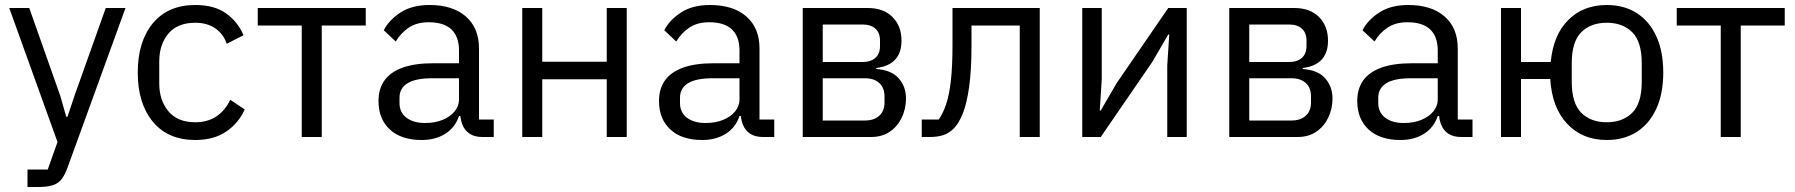

<svg xmlns="http://www.w3.org/2000/svg" viewBox="-20 -548 7179 768"><path d="M278 -165 403 -516H482L251 120Q240 151 226.5 168.5Q213 186 191 193Q169 200 131 200H90V130H171L210 20L17 -516H97L221 -165L245 -81H250Z M761 12Q652 12 591.5 -61Q531 -134 531 -258Q531 -382 591.5 -455Q652 -528 761 -528Q838 -528 885 -494Q932 -460 954 -407L887 -373Q873 -413 840.5 -435Q808 -457 761 -457Q690 -457 653.5 -413.5Q617 -370 617 -302V-214Q617 -147 653.5 -103Q690 -59 761 -59Q810 -59 845 -82Q880 -105 901 -149L959 -110Q934 -55 884.5 -21.5Q835 12 761 12Z M1187 0V-446H1011V-516H1443V-446H1267V0Z M1955 0H1910Q1878 0 1858 -13.5Q1838 -27 1829 -51Q1820 -75 1820 -106V-113L1851 -84H1816Q1800 -37 1760.5 -12.5Q1721 12 1667 12Q1585 12 1539.5 -30Q1494 -72 1494 -144Q1494 -193 1518 -226.5Q1542 -260 1590.5 -277.5Q1639 -295 1714 -295H1816V-346Q1816 -401 1786 -430Q1756 -459 1694 -459Q1648 -459 1616 -438Q1584 -417 1563 -382L1515 -427Q1536 -468 1582 -498Q1628 -528 1698 -528Q1791 -528 1843.5 -482Q1896 -436 1896 -354V-70H1955ZM1816 -235H1710Q1642 -235 1610 -215Q1578 -195 1578 -157V-136Q1578 -98 1606 -77Q1634 -56 1680 -56Q1720 -56 1750.5 -68.5Q1781 -81 1798.5 -102.5Q1816 -124 1816 -150Z M2069 0V-516H2149V-301H2407V-516H2487V0H2407V-231H2149V0Z M3077 0H3032Q3000 0 2980 -13.5Q2960 -27 2951 -51Q2942 -75 2942 -106V-113L2973 -84H2938Q2922 -37 2882.5 -12.5Q2843 12 2789 12Q2707 12 2661.5 -30Q2616 -72 2616 -144Q2616 -193 2640 -226.5Q2664 -260 2712.5 -277.5Q2761 -295 2836 -295H2938V-346Q2938 -401 2908 -430Q2878 -459 2816 -459Q2770 -459 2738 -438Q2706 -417 2685 -382L2637 -427Q2658 -468 2704 -498Q2750 -528 2820 -528Q2913 -528 2965.5 -482Q3018 -436 3018 -354V-70H3077ZM2938 -235H2832Q2764 -235 2732 -215Q2700 -195 2700 -157V-136Q2700 -98 2728 -77Q2756 -56 2802 -56Q2842 -56 2872.5 -68.5Q2903 -81 2920.5 -102.5Q2938 -124 2938 -150Z M3191 0V-516H3451Q3514 -516 3550 -480Q3586 -444 3586 -385Q3586 -337 3560.5 -309.5Q3535 -282 3485 -276V-272Q3545 -268 3574.5 -235Q3604 -202 3604 -154Q3604 -113 3587 -77.5Q3570 -42 3539 -21Q3508 0 3464 0ZM3271 -66H3440Q3476 -66 3497 -85Q3518 -104 3518 -139V-162Q3518 -197 3497 -216Q3476 -235 3440 -235H3271ZM3271 -300H3430Q3463 -300 3481.5 -316.5Q3500 -333 3500 -364V-386Q3500 -417 3481.5 -433.5Q3463 -450 3430 -450H3271Z M3667 0V-70H3735Q3752 -94 3764.5 -131Q3777 -168 3783.5 -225.5Q3790 -283 3790 -369V-516H4139V0H4059V-446H3866V-367Q3866 -267 3856.5 -200Q3847 -133 3831 -93.5Q3815 -54 3795 -34Q3776 -15 3753 -7.5Q3730 0 3698 0Z M4309 0V-516H4387V-230L4379 -106H4383L4447 -216L4653 -516H4727V0H4649V-286L4657 -410H4653L4589 -300L4383 0Z M4897 0V-516H5157Q5220 -516 5256 -480Q5292 -444 5292 -385Q5292 -337 5266.5 -309.5Q5241 -282 5191 -276V-272Q5251 -268 5280.5 -235Q5310 -202 5310 -154Q5310 -113 5293 -77.5Q5276 -42 5245 -21Q5214 0 5170 0ZM4977 -66H5146Q5182 -66 5203 -85Q5224 -104 5224 -139V-162Q5224 -197 5203 -216Q5182 -235 5146 -235H4977ZM4977 -300H5136Q5169 -300 5187.5 -316.5Q5206 -333 5206 -364V-386Q5206 -417 5187.5 -433.5Q5169 -450 5136 -450H4977Z M5870 0H5825Q5793 0 5773 -13.5Q5753 -27 5744 -51Q5735 -75 5735 -106V-113L5766 -84H5731Q5715 -37 5675.5 -12.5Q5636 12 5582 12Q5500 12 5454.5 -30Q5409 -72 5409 -144Q5409 -193 5433 -226.5Q5457 -260 5505.5 -277.5Q5554 -295 5629 -295H5731V-346Q5731 -401 5701 -430Q5671 -459 5609 -459Q5563 -459 5531 -438Q5499 -417 5478 -382L5430 -427Q5451 -468 5497 -498Q5543 -528 5613 -528Q5706 -528 5758.5 -482Q5811 -436 5811 -354V-70H5870ZM5731 -235H5625Q5557 -235 5525 -215Q5493 -195 5493 -157V-136Q5493 -98 5521 -77Q5549 -56 5595 -56Q5635 -56 5665.5 -68.5Q5696 -81 5713.5 -102.5Q5731 -124 5731 -150Z M6407 12Q6310 12 6249 -52.5Q6188 -117 6181 -232H6064V0H5984V-516H6064V-300H6183Q6193 -408 6253 -468Q6313 -528 6407 -528Q6476 -528 6526.5 -496Q6577 -464 6605 -403.5Q6633 -343 6633 -258Q6633 -173 6605 -112.5Q6577 -52 6526.5 -20Q6476 12 6407 12ZM6407 -59Q6471 -59 6509 -97Q6547 -135 6547 -221V-295Q6547 -381 6509 -419Q6471 -457 6407 -457Q6343 -457 6305 -419Q6267 -381 6267 -295V-221Q6267 -135 6305 -97Q6343 -59 6407 -59Z M6863 0V-446H6687V-516H7119V-446H6943V0Z"/></svg>

Font: IBM Plex Sans Var
Style: Regular
Weight: 400
Designer: Mike Abbink, Paul van der Laan, Pieter van Rosmalen
Foundry: Bold Monday
Version: Version 3.000